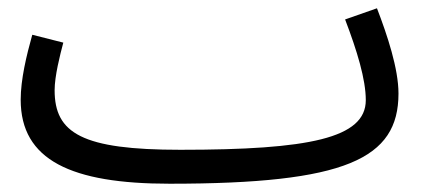

<svg xmlns="http://www.w3.org/2000/svg" viewBox="-20 -423 1033 464"><path d="M390 21C816 21 943 -39 943 -197C943 -257 916 -338 891 -403L814 -376C843 -300 864 -231 864 -181C864 -89 727 -61 416 -61C178 -61 112 -101 112 -205C112 -239 125 -290 133 -320L58 -339C44 -289 30 -231 30 -182C30 -36 152 21 390 21Z"/></svg>

Font: Noto Sans Math
Style: Regular
Weight: 400
Designer: Monotype Design Team, Delve Withrington, Jeff Kellem
Foundry: Monotype Imaging Inc., Delve Fonts LLC
Version: Version 3.000